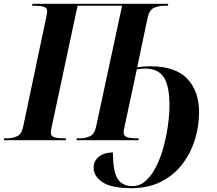

<svg xmlns="http://www.w3.org/2000/svg" viewBox="-43 -734 1134 1005"><path d="M644 251Q541 251 494 220Q447 189 447 144Q447 108 475 86Q503 64 548 64Q548 158 571 199Q594 240 651 240Q690 240 721.5 211Q753 182 776 135Q799 88 814 31.5Q829 -25 836.5 -81Q844 -137 844 -183Q844 -287 813.5 -331Q783 -375 717 -375Q695 -375 673 -371L609 -71Q607 -63 605.5 -55Q604 -47 604 -42Q604 -22 622.5 -16Q641 -10 669 -10H683L682 0H357L359 -10H373Q404 -10 428 -21Q452 -32 460 -71L596 -704H363L228 -72Q223 -49 223 -41Q223 -21 241 -15.5Q259 -10 289 -10H303L301 0H-23L-21 -10H-9Q22 -10 46 -20.5Q70 -31 78 -70L197 -634Q204 -665 204 -675Q204 -693 186 -698.5Q168 -704 139 -704H125L127 -714H838L835 -704H821Q789 -704 764 -693.5Q739 -683 730 -643L675 -381Q689 -384 706.5 -385.5Q724 -387 745 -387Q875 -387 937 -322Q999 -257 999 -147Q999 -73 977 -2.5Q955 68 911 125.5Q867 183 800 217Q733 251 644 251Z"/></svg>

Font: Noto Serif Display SemiCondensed
Style: Bold Italic
Weight: 700
Width: 4
Italic angle: -12°
Designer: Monotype Design Team
Foundry: Monotype Imaging Inc.
Version: Version 2.009